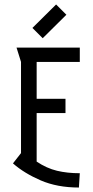

<svg xmlns="http://www.w3.org/2000/svg" viewBox="-20 -829 415 859"><path d="M337 -552H144V-387H273V-323H144V-106Q189 -76 235 -65Q281 -54 337 -54L333 10Q236 10 162 -22Q88 -54 38 -98L74 -144V-552L54 -616H337ZM277 -763 171 -658 125 -704 231 -809Z"/></svg>

Font: Aubrey
Style: Regular
Weight: 400
Designer: Gayaneh Bagdasaryan
Foundry: Cyreal.org
Version: Version 1.102; ttfautohint (v1.8.3)